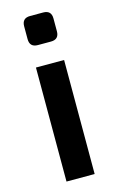

<svg xmlns="http://www.w3.org/2000/svg" viewBox="-111 -750 487 797"><g transform="rotate(-15 132.5 -351.5)"><path d="M104 -703H160Q195 -703 195 -668V-613Q195 -578 160 -578H104Q69 -578 69 -613V-668Q69 -703 104 -703ZM193 0H72V-490H193Z"/></g></svg>

Font: Exo 2.0 Semi Bold
Style: Regular
Weight: 600
Designer: Natanael Gama
Version: Version 1.001;PS 001.001;hotconv 1.0.70;makeotf.lib2.5.58329